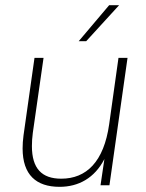

<svg xmlns="http://www.w3.org/2000/svg" viewBox="-20 -717 564 743"><path d="M210.5 6C284 6 346 -28 384 -101.5L369 0H403.5L473.5 -493H438.5L402.5 -236.5C382 -90.5 314 -25.5 217 -25.5C142 -25.5 103.5 -64.5 103.5 -151.5C103.5 -167.5 104.5 -184.5 107 -203L148.5 -493H113.5L71 -193C68.5 -174.5 67.5 -157.5 67.5 -142.5C67.5 -40.5 120 6 210.5 6ZM284.5 -557.5H313.5L441 -697H402.5Z"/></svg>

Font: HK Grotesk ExtraLight
Style: Italic
Weight: 200
Italic angle: -16°
Designer: Alfredo Marco Pradil
Foundry: Hanken Design Co.
Version: Version 3.001;FEAKit 1.0